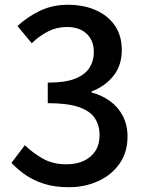

<svg xmlns="http://www.w3.org/2000/svg" viewBox="-20 -770 610 804"><path d="M268 14Q210 14 165.5 0Q121 -14 87 -37.5Q53 -61 28 -88L84 -162Q117 -130 159 -106Q201 -82 258 -82Q300 -82 331 -96.5Q362 -111 379.5 -138Q397 -165 397 -204Q397 -244 377.5 -274.5Q358 -305 310.5 -321.5Q263 -338 180 -338V-424Q253 -424 294.5 -440.5Q336 -457 354.5 -486Q373 -515 373 -552Q373 -600 343 -628.5Q313 -657 260 -657Q218 -657 181.5 -638.5Q145 -620 113 -589L53 -661Q97 -701 149 -725.5Q201 -750 264 -750Q330 -750 381 -727.5Q432 -705 461 -663Q490 -621 490 -560Q490 -497 455.5 -453Q421 -409 363 -387V-383Q405 -372 439.5 -347.5Q474 -323 494 -285Q514 -247 514 -198Q514 -132 480.5 -84.5Q447 -37 391 -11.5Q335 14 268 14Z"/></svg>

Font: Noto Sans HK Thin Medium
Style: Regular
Weight: 500
Version: Version 2.004-H2;hotconv 1.0.118;makeotfexe 2.5.65603